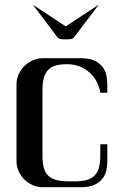

<svg xmlns="http://www.w3.org/2000/svg" viewBox="-20 -781 517 801"><path d="M427.7 -394V-428.7Q427.7 -444.8 424.3 -464.1Q420.9 -483.4 409.4 -499.8Q397.9 -516.1 376.2 -527.1Q354.5 -538.1 318.4 -538.1H158.2Q136.7 -538.1 117.2 -529.5Q97.7 -521 82.3 -506.1Q66.9 -491.2 57.9 -471.2Q48.8 -451.2 48.8 -428.7V-109.4Q48.8 -86.4 57.9 -66.7Q66.9 -46.9 82 -32Q97.2 -17.1 116.9 -8.5Q136.7 0 158.2 0H318.4Q354.5 0 376.2 -11Q397.9 -22 409.4 -38.3Q420.9 -54.7 424.3 -74Q427.7 -93.3 427.7 -109.4V-179.2H398.4V-132.8Q398.4 -102.5 392.8 -82Q387.2 -61.5 374.5 -48.6Q361.8 -35.6 341.3 -30Q320.8 -24.4 290.5 -24.4H268.1Q237.3 -24.4 216.1 -29.8Q194.8 -35.2 181.6 -47.9Q168.5 -60.5 162.8 -81.3Q157.2 -102.1 157.2 -132.8V-404.8Q157.2 -434.6 162.8 -455.3Q168.5 -476.1 180.7 -489Q192.9 -502 212.4 -507.6Q231.9 -513.2 259.8 -513.2Q287.6 -513.2 311.3 -504.2Q335 -495.1 353 -479Q371.1 -462.9 382.8 -441.2Q394.5 -419.4 398.4 -394ZM293.5 -631.3Q286.6 -620.1 278.1 -618.4Q269.5 -616.7 254.9 -616.7H253.9Q239.3 -616.7 230.7 -618.4Q222.2 -620.1 215.3 -631.3L117.2 -761.2L254.4 -670.9L391.6 -761.2Z"/></svg>

Font: Unique
Style: Regular
Weight: 400
Designer: Anna Pocius (aka Artmaker)
Foundry: Anna Pocius
Version: Version 1.000 2013 initial release